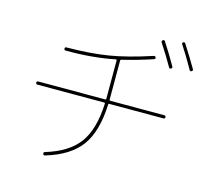

<svg xmlns="http://www.w3.org/2000/svg" viewBox="-120 -981 1240 1148"><g transform="rotate(15 500.0 -407.0)"><path d="M833 -673.8Q799.8 -732.4 752 -805.7Q747.1 -814.5 754.9 -820.3Q763.7 -826.2 768.6 -818.4Q811.5 -752.9 850.6 -683.6Q855.5 -674.8 846.7 -669.9Q837.9 -665 833 -673.8ZM956.1 -690.4Q906.2 -778.3 874 -826.2Q868.2 -835 876 -839.8Q884.8 -844.7 889.6 -836.9Q937.5 -762.7 973.6 -700.2Q978.5 -691.4 969.7 -686.5Q960.9 -681.6 956.1 -690.4ZM99.6 -370.1Q89.8 -370.1 89.8 -379.9Q89.8 -389.6 99.6 -389.6H514.6Q519.5 -389.6 519.5 -396.5V-419.9V-633.8Q519.5 -637.7 514.6 -637.7Q377.9 -609.4 210 -610.4Q200.2 -610.4 200.2 -620.1Q200.2 -629.9 209 -629.9Q355.5 -630.9 466.8 -648.9Q578.1 -667 726.6 -715.8Q735.4 -719.7 740.2 -710Q744.1 -701.2 733.4 -697.3Q629.9 -663.1 544.9 -643.6Q540 -641.6 540 -637.7V-419.9V-396.5Q540 -390.6 544.9 -389.6H879.9Q889.6 -389.6 889.6 -379.9Q889.6 -370.1 879.9 -370.1H543.9Q539.1 -370.1 539.1 -365.2Q532.2 -196.3 466.3 -106.4Q400.4 -16.6 252.9 27.3Q244.1 31.2 240.2 19.5Q237.3 11.7 247.1 7.8Q386.7 -34.2 449.2 -119.1Q511.7 -204.1 518.6 -365.2Q518.6 -370.1 513.7 -370.1Z"/></g></svg>

Font: Rounded-L Mgen+ 2m thin
Style: Regular
Weight: 100
Designer: [Source Han Sans]
Ryoko NISHIZUKA  (kana & ideographs); Paul D. Hunt (Latin, Greek & Cyrillic); Wenlong ZHANG  (bopomofo
Version: Version 1.059.20150602